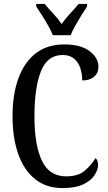

<svg xmlns="http://www.w3.org/2000/svg" viewBox="-20 -951 553 981"><path d="M300 10Q216 10 159 -36Q102 -82 73 -164.5Q44 -247 44 -358Q44 -468 74 -550.5Q104 -633 162.5 -678.5Q221 -724 309 -724Q392 -724 437.5 -690Q483 -656 483 -609Q483 -578 461 -559Q439 -540 400 -540Q400 -573 390.5 -602.5Q381 -632 359 -651Q337 -670 300 -670Q222 -670 189 -586.5Q156 -503 156 -358Q156 -210 194 -130Q232 -50 318 -50Q379 -50 412.5 -78.5Q446 -107 468 -143Q481 -133 481 -107Q481 -84 463.5 -56.5Q446 -29 406 -9.5Q366 10 300 10ZM250 -771Q241 -794 226 -820.5Q211 -847 194.5 -873Q178 -899 165 -918V-931H208Q228 -907 252.5 -881Q277 -855 295 -828Q313 -855 337.5 -881Q362 -907 382 -931H425V-918Q412 -899 396 -873Q380 -847 365 -820.5Q350 -794 341 -771Z"/></svg>

Font: Noto Serif Myanmar ExtraCondensed Medium
Style: Regular
Weight: 500
Width: 2
Designer: Ben Mitchell and the Monotype Design Team
Foundry: Monotype Imaging Inc.
Version: Version 2.106; ttfautohint (v1.8.4.7-5d5b)